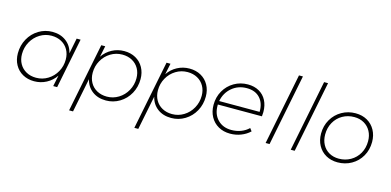

<svg xmlns="http://www.w3.org/2000/svg" viewBox="-82 -1237 3924 1927"><g transform="rotate(15 1880.5 -274.0)"><path d="M47 -227Q47 -309 84.5 -377Q122 -445 187 -484.5Q252 -524 329 -524Q413 -524 471.5 -479.5Q530 -435 547 -360L579 -521H620L516 0H475L499 -115Q461 -59 402.5 -28Q344 3 276 3Q209 3 157 -26Q105 -55 76 -107.5Q47 -160 47 -227ZM528 -289Q528 -346 503 -390.5Q478 -435 433 -459.5Q388 -484 330 -484Q265 -484 209.5 -450Q154 -416 121.5 -357.5Q89 -299 89 -230Q89 -173 114 -129Q139 -85 183.5 -60.5Q228 -36 286 -36Q352 -36 407.5 -70Q463 -104 495.5 -162Q528 -220 528 -289Z M1304 -294Q1304 -212 1266.5 -144Q1229 -76 1164 -36.5Q1099 3 1022 3Q937 3 879 -41Q821 -85 804 -160L733 194H692L835 -521H876L852 -406Q890 -462 948.5 -493Q1007 -524 1075 -524Q1142 -524 1194 -495Q1246 -466 1275 -413.5Q1304 -361 1304 -294ZM823 -232Q823 -175 848 -130.5Q873 -86 918 -61.5Q963 -37 1021 -37Q1086 -37 1141.5 -71Q1197 -105 1229.5 -163.5Q1262 -222 1262 -291Q1262 -348 1237 -392Q1212 -436 1167.5 -460.5Q1123 -485 1065 -485Q999 -485 943.5 -451Q888 -417 855.5 -359Q823 -301 823 -232Z M1982 -294Q1982 -212 1944.5 -144Q1907 -76 1842 -36.5Q1777 3 1700 3Q1615 3 1557 -41Q1499 -85 1482 -160L1411 194H1370L1513 -521H1554L1530 -406Q1568 -462 1626.5 -493Q1685 -524 1753 -524Q1820 -524 1872 -495Q1924 -466 1953 -413.5Q1982 -361 1982 -294ZM1501 -232Q1501 -175 1526 -130.5Q1551 -86 1596 -61.5Q1641 -37 1699 -37Q1764 -37 1819.5 -71Q1875 -105 1907.5 -163.5Q1940 -222 1940 -291Q1940 -348 1915 -392Q1890 -436 1845.5 -460.5Q1801 -485 1743 -485Q1677 -485 1621.5 -451Q1566 -417 1533.5 -359Q1501 -301 1501 -232Z M2119 -249V-236Q2119 -147 2173 -92Q2227 -37 2315 -37Q2368 -37 2414 -54.5Q2460 -72 2494 -105L2516 -76Q2477 -39 2424 -18.5Q2371 2 2312 2Q2243 2 2190 -28Q2137 -58 2107.5 -112Q2078 -166 2078 -235Q2078 -316 2115.5 -381.5Q2153 -447 2217.5 -484.5Q2282 -522 2360 -522Q2427 -522 2477 -493.5Q2527 -465 2553.5 -413.5Q2580 -362 2580 -294Q2580 -272 2577 -249ZM2123 -286H2543Q2545 -376 2496 -429.5Q2447 -483 2359 -483Q2269 -483 2204.5 -428.5Q2140 -374 2123 -286Z M2871 -742 2723 0H2682L2830 -742Z M3132 -742 2984 0H2943L3091 -742Z M3712 -286Q3712 -204 3674.5 -138.5Q3637 -73 3572 -36Q3507 1 3428 1Q3360 1 3307 -29Q3254 -59 3224.5 -113Q3195 -167 3195 -236Q3195 -317 3233 -382.5Q3271 -448 3336 -485Q3401 -522 3479 -522Q3548 -522 3600.5 -492Q3653 -462 3682.5 -408Q3712 -354 3712 -286ZM3237 -238Q3237 -179 3261.5 -133.5Q3286 -88 3330 -63Q3374 -38 3431 -38Q3498 -38 3553 -69.5Q3608 -101 3639.5 -156.5Q3671 -212 3671 -283Q3671 -341 3646.5 -386Q3622 -431 3578 -456.5Q3534 -482 3476 -482Q3409 -482 3354.5 -451Q3300 -420 3268.5 -364Q3237 -308 3237 -238Z"/></g></svg>

Font: Gontserrat ExtraLight
Style: Italic
Weight: 275
Italic angle: -11.3°
Designer: Julieta Ulanovsky
Foundry: Julieta Ulanovsky
Version: Version 6.001